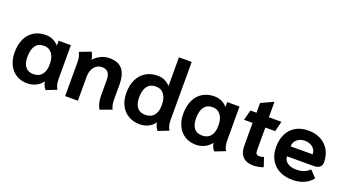

<svg xmlns="http://www.w3.org/2000/svg" viewBox="-55 -1296 3376 1869"><g transform="rotate(20 1633.5 -361.5)"><path d="M35 -234Q35 -315 63.5 -374Q92 -433 143.5 -464Q195 -495 264 -495Q345 -495 399 -434V-485H526V-136Q526 -101 532 -78Q538 -55 551 -32L444 10Q414 -23 410 -65H408Q380 -29 339.5 -9.5Q299 10 251 10Q189 10 140 -19Q91 -48 63 -103Q35 -158 35 -234ZM396 -233V-251Q396 -309 366.5 -349.5Q337 -390 282 -390Q226 -390 196.5 -350Q167 -310 167 -234Q167 -166 195.5 -130.5Q224 -95 278 -95Q336 -95 366 -132.5Q396 -170 396 -233Z M970 -126V-287Q970 -388 886 -388Q836 -388 805.5 -349Q775 -310 775 -250V0H643V-349Q643 -379 638.5 -401Q634 -423 621 -450L738 -495Q747 -479 754.5 -457Q762 -435 763 -419Q792 -453 834.5 -474Q877 -495 925 -495Q1018 -495 1060 -441.5Q1102 -388 1102 -287V-129Q1102 -74 1122 -34L1002 10Q985 -20 977.5 -52.5Q970 -85 970 -126Z M1571 -65Q1513 10 1416 10Q1352 10 1301 -19Q1250 -48 1221 -103Q1192 -158 1192 -234Q1192 -315 1221 -374Q1250 -433 1302 -464Q1354 -495 1423 -495Q1466 -495 1497.5 -479.5Q1529 -464 1555 -437V-734H1687V-136Q1687 -101 1693 -77.5Q1699 -54 1712 -31L1605 11Q1576 -21 1571 -65ZM1557 -233V-251Q1557 -310 1527.5 -350Q1498 -390 1441 -390Q1384 -390 1354 -350Q1324 -310 1324 -234Q1324 -166 1353 -130.5Q1382 -95 1437 -95Q1496 -95 1526.5 -132.5Q1557 -170 1557 -233Z M1782 -234Q1782 -315 1810.5 -374Q1839 -433 1890.5 -464Q1942 -495 2011 -495Q2092 -495 2146 -434V-485H2273V-136Q2273 -101 2279 -78Q2285 -55 2298 -32L2191 10Q2161 -23 2157 -65H2155Q2127 -29 2086.5 -9.5Q2046 10 1998 10Q1936 10 1887 -19Q1838 -48 1810 -103Q1782 -158 1782 -234ZM2143 -233V-251Q2143 -309 2113.5 -349.5Q2084 -390 2029 -390Q1973 -390 1943.5 -350Q1914 -310 1914 -234Q1914 -166 1942.5 -130.5Q1971 -95 2025 -95Q2083 -95 2113 -132.5Q2143 -170 2143 -233Z M2447 -142V-379H2358L2386 -485H2449V-586L2577 -645V-485H2707L2681 -379H2579V-139Q2579 -116 2589 -106Q2599 -96 2620 -96Q2645 -96 2665 -106L2696 -11Q2679 -3 2649.5 3Q2620 9 2593 9Q2522 9 2484.5 -30Q2447 -69 2447 -142Z M2742 -239Q2742 -314 2770 -372Q2798 -430 2853 -462.5Q2908 -495 2986 -495Q3062 -495 3118 -463.5Q3174 -432 3203 -377.5Q3232 -323 3232 -256Q3232 -223 3210.5 -205.5Q3189 -188 3151 -188H2873Q2873 -147 2908.5 -122Q2944 -97 3001 -97Q3048 -97 3080.5 -110.5Q3113 -124 3138 -149L3204 -79Q3171 -37 3119 -13.5Q3067 10 3001 10Q2881 10 2811.5 -57Q2742 -124 2742 -239ZM3101 -291Q3101 -335 3068.5 -362.5Q3036 -390 2986 -390Q2938 -390 2905.5 -362.5Q2873 -335 2873 -291Z"/></g></svg>

Font: Niramit
Style: Bold
Weight: 700
Designer: Katatrad Aksorn Co.,Ltd.
Foundry: Cadson Demak Co.,Ltd.
Version: Version 1.001; ttfautohint (v1.6)